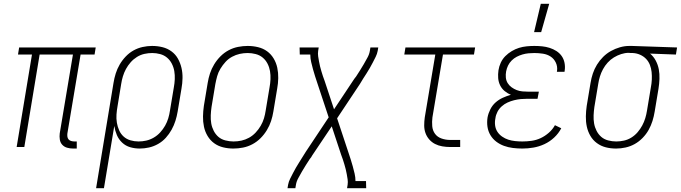

<svg xmlns="http://www.w3.org/2000/svg" viewBox="-20 -768 3557 1003"><path d="M362 8Q345 8 330 3.5Q315 -1 305 -12Q295 -23 292.5 -39Q290 -55 292 -71L361 -483H187L107 0H67L147 -483H74L80 -520H480L474 -483H401L332 -71Q331 -63 332 -54.5Q333 -46 338 -40Q343 -34 351.5 -31.5Q360 -29 369 -29H381V8Z M482 215 573 -335Q577 -360 584.5 -384Q592 -408 605 -430.5Q618 -453 636.5 -472.5Q655 -492 677.5 -504.5Q700 -517 725 -522.5Q750 -528 774 -528H775Q803 -528 829 -521.5Q855 -515 876 -499.5Q897 -484 909.5 -461.5Q922 -439 928 -413.5Q934 -388 933.5 -360Q933 -332 928 -305L908 -185Q904 -161 896.5 -137Q889 -113 876.5 -90.5Q864 -68 846.5 -48.5Q829 -29 806 -16Q783 -3 758.5 2.5Q734 8 710 8Q684 8 660 1Q636 -6 618 -23Q600 -40 590.5 -62.5Q581 -85 577 -110L523 215ZM704 -29Q724 -29 744 -33.5Q764 -38 783 -49Q802 -60 817 -76.5Q832 -93 842.5 -111.5Q853 -130 859 -150Q865 -170 868 -191L888 -311Q892 -332 893 -354Q894 -376 890.5 -396.5Q887 -417 877.5 -435.5Q868 -454 852.5 -467Q837 -480 816.5 -485.5Q796 -491 775 -491Q755 -491 734.5 -486.5Q714 -482 695.5 -470.5Q677 -459 662.5 -442.5Q648 -426 638 -407.5Q628 -389 622 -369Q616 -349 613 -329L594 -213Q590 -191 588.5 -169.5Q587 -148 590.5 -127Q594 -106 602.5 -87Q611 -68 626 -54.5Q641 -41 661.5 -35Q682 -29 704 -29Z M1199 8Q1171 8 1145 1.5Q1119 -5 1098.5 -20Q1078 -35 1064.5 -57.5Q1051 -80 1045.5 -106Q1040 -132 1040.5 -160Q1041 -188 1045 -215L1065 -335Q1069 -360 1077 -384.5Q1085 -409 1099 -432Q1113 -455 1132 -474Q1151 -493 1174.5 -505.5Q1198 -518 1223.5 -523Q1249 -528 1274 -528Q1302 -528 1328.5 -521.5Q1355 -515 1375.5 -500Q1396 -485 1409.5 -462.5Q1423 -440 1428.5 -414Q1434 -388 1433.5 -360Q1433 -332 1428 -305L1408 -185Q1404 -160 1396 -135.5Q1388 -111 1374 -88Q1360 -65 1341 -46Q1322 -27 1298.5 -14.5Q1275 -2 1249.5 3Q1224 8 1199 8ZM1200 -29Q1221 -29 1241.5 -33.5Q1262 -38 1281 -48.5Q1300 -59 1315.5 -75.5Q1331 -92 1342 -111Q1353 -130 1359 -150Q1365 -170 1368 -191L1388 -311Q1392 -332 1393 -354Q1394 -376 1390.5 -396.5Q1387 -417 1377.5 -435.5Q1368 -454 1352.5 -467Q1337 -480 1316 -485.5Q1295 -491 1274 -491Q1253 -491 1232.5 -486.5Q1212 -482 1192.5 -471.5Q1173 -461 1158 -444.5Q1143 -428 1131.5 -409Q1120 -390 1114.5 -370Q1109 -350 1105 -329L1085 -209Q1082 -188 1081 -166Q1080 -144 1083.5 -123.5Q1087 -103 1096.5 -84.5Q1106 -66 1121 -53Q1136 -40 1157.5 -34.5Q1179 -29 1200 -29Z M1482 215 1485 197Q1488 181 1495.5 166Q1503 151 1510.5 136.5Q1518 122 1526 108Q1534 94 1543 80Q1552 66 1560.5 52Q1569 38 1578 24L1697 -155L1638 -333Q1632 -351 1626 -369.5Q1620 -388 1615 -406.5Q1610 -425 1605.5 -444Q1601 -463 1601 -483H1546L1545 -520H1645L1642 -502Q1640 -488 1642 -474Q1644 -460 1646.5 -447Q1649 -434 1652 -421Q1655 -408 1659 -395.5Q1663 -383 1667 -370Q1671 -357 1676 -345L1725 -197L1826 -349Q1829 -354 1832.5 -358.5Q1836 -363 1840 -368Q1850 -384 1860.5 -400Q1871 -416 1880.5 -433Q1890 -450 1899.5 -467Q1909 -484 1912 -502L1915 -520H1956L1953 -502Q1950 -486 1942.5 -471Q1935 -456 1927.5 -441.5Q1920 -427 1912 -413Q1904 -399 1895 -385Q1886 -371 1877 -357Q1868 -343 1860 -329L1741 -150L1800 28Q1806 46 1812 64.5Q1818 83 1823 101.5Q1828 120 1832.5 139Q1837 158 1837 178H1892L1893 215H1793L1796 197Q1798 183 1796 169Q1794 155 1791.5 142Q1789 129 1786 116Q1783 103 1779 90.5Q1775 78 1771 65Q1767 52 1762 40L1713 -108L1611 44Q1609 49 1605.5 53.5Q1602 58 1598 63Q1588 79 1577.5 95Q1567 111 1557.5 128Q1548 145 1538.5 162Q1529 179 1526 197L1523 215Z M2332 0Q2311 0 2290.5 -3.5Q2270 -7 2252.5 -16Q2235 -25 2222 -40Q2209 -55 2202.5 -73.5Q2196 -92 2196 -113Q2196 -134 2199 -155L2254 -483H2092L2098 -520H2462L2456 -483H2294L2239 -155Q2236 -132 2238 -109Q2240 -86 2252.5 -69Q2265 -52 2286.5 -44.5Q2308 -37 2331 -37H2384V0Z M2709 8Q2684 8 2659.5 5Q2635 2 2613 -6Q2591 -14 2572.5 -28Q2554 -42 2542 -62Q2530 -82 2526.5 -106Q2523 -130 2527 -155Q2531 -176 2541.5 -197Q2552 -218 2569 -233Q2586 -248 2607 -257.5Q2628 -267 2649 -273Q2631 -280 2616 -292.5Q2601 -305 2592.5 -322.5Q2584 -340 2582.5 -360Q2581 -380 2584 -401Q2587 -421 2596 -440.5Q2605 -460 2620 -475Q2635 -490 2653.5 -501Q2672 -512 2691.5 -518Q2711 -524 2731.5 -526Q2752 -528 2771 -528Q2792 -528 2812 -526Q2832 -524 2851 -518Q2870 -512 2886.5 -501.5Q2903 -491 2914 -475.5Q2925 -460 2929 -440Q2933 -420 2930 -400L2929 -393H2889L2890 -398Q2893 -421 2883.5 -441Q2874 -461 2856.5 -472.5Q2839 -484 2816.5 -487.5Q2794 -491 2771 -491Q2756 -491 2740.5 -489.5Q2725 -488 2709.5 -483.5Q2694 -479 2679.5 -471.5Q2665 -464 2653 -452Q2641 -440 2634 -425.5Q2627 -411 2624 -395Q2621 -379 2622.5 -363Q2624 -347 2632 -334Q2640 -321 2652.5 -312Q2665 -303 2679 -297.5Q2693 -292 2709.5 -290.5Q2726 -289 2742 -289H2795L2788 -252H2735Q2718 -252 2701 -250.5Q2684 -249 2666 -244.5Q2648 -240 2631.5 -232.5Q2615 -225 2601 -212.5Q2587 -200 2578.5 -183.5Q2570 -167 2568 -150Q2564 -131 2566.5 -112.5Q2569 -94 2578.5 -79.5Q2588 -65 2603 -54.5Q2618 -44 2635 -38.5Q2652 -33 2671 -31Q2690 -29 2709 -29Q2733 -29 2757.5 -32.5Q2782 -36 2804.5 -46.5Q2827 -57 2847 -74.5Q2867 -92 2879 -114L2912 -98Q2898 -71 2875 -49.5Q2852 -28 2824 -15Q2796 -2 2766.5 3Q2737 8 2709 8ZM2770 -600 2805 -748H2849L2807 -600Z M3198 8Q3170 8 3144.5 1.5Q3119 -5 3098 -20.5Q3077 -36 3064 -58.5Q3051 -81 3045.5 -106.5Q3040 -132 3040.5 -160Q3041 -188 3045 -215L3065 -335Q3069 -360 3077 -384Q3085 -408 3098.5 -430Q3112 -452 3130.5 -470.5Q3149 -489 3171.5 -501.5Q3194 -514 3218.5 -521Q3243 -528 3267 -528H3281L3517 -520L3511 -483L3376 -488Q3394 -473 3405.5 -451.5Q3417 -430 3421.5 -406Q3426 -382 3425 -356Q3424 -330 3420 -305L3400 -185Q3396 -160 3388.5 -136Q3381 -112 3368.5 -89.5Q3356 -67 3337 -47.5Q3318 -28 3295.5 -15.5Q3273 -3 3248 2.5Q3223 8 3199 8ZM3199 -29Q3219 -29 3239.5 -33.5Q3260 -38 3278.5 -49.5Q3297 -61 3311 -77.5Q3325 -94 3335 -112.5Q3345 -131 3351 -151Q3357 -171 3360 -191L3380 -311Q3384 -331 3385 -351.5Q3386 -372 3384 -391.5Q3382 -411 3375 -429Q3368 -447 3355 -460.5Q3342 -474 3324 -482Q3306 -490 3286 -491H3275Q3272 -491 3269.5 -491.5Q3267 -492 3265 -492Q3245 -492 3225 -485.5Q3205 -479 3187 -468Q3169 -457 3154.5 -441Q3140 -425 3130 -406.5Q3120 -388 3114 -368.5Q3108 -349 3105 -329L3085 -209Q3082 -188 3081 -166Q3080 -144 3083.5 -123.5Q3087 -103 3096.5 -84.5Q3106 -66 3121 -53Q3136 -40 3157 -34.5Q3178 -29 3199 -29Z"/></svg>

Font: Iosevka Curly Slab Extralight
Style: Italic
Weight: 200
Italic angle: -9°
Monospace: yes
Designer: Belleve Invis
Foundry: Belleve Invis
Version: Version 22.1.2; ttfautohint (v1.8.4)